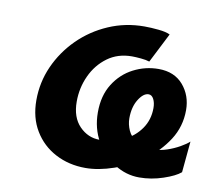

<svg xmlns="http://www.w3.org/2000/svg" viewBox="-63 -576 746 661"><g transform="rotate(10 310.0 -245.5)"><path d="M615.7 -140.1 605.5 -31.2Q587.4 -15.6 546.1 -1.7Q504.9 12.2 462.9 12.2Q417 12.2 376.2 -13.4Q335.4 -39.1 309.8 -83.5Q284.2 -127.9 284.2 -184.1Q284.2 -242.7 310.1 -283.7Q335.9 -324.7 377.2 -345.9Q418.5 -367.2 464.8 -367.2Q520 -367.2 551 -331.1Q582 -294.9 582 -243.7Q582 -186.5 551.8 -139.4Q521.5 -92.3 474.1 -58.3Q426.8 -24.4 373.5 -6.1Q320.3 12.2 274.9 12.2Q216.8 12.2 169.9 -12.5Q123 -37.1 95.7 -82.3Q68.4 -127.4 68.4 -188.5Q68.4 -251 93.5 -307.4Q118.7 -363.8 163.1 -408Q207.5 -452.1 266.1 -477.5Q324.7 -502.9 391.1 -502.9Q414.1 -502.9 440.7 -500.2Q467.3 -497.6 481 -490.7L428.2 -386.7Q416.5 -390.6 397.9 -392.3Q379.4 -394 366.7 -394Q317.4 -394 281.2 -367.4Q245.1 -340.8 225.6 -298.3Q206.1 -255.9 206.1 -208Q206.1 -152.8 235.8 -122.3Q265.6 -91.8 305.7 -91.8Q352.1 -91.8 389.2 -109.6Q426.3 -127.4 448.2 -158.9Q470.2 -190.4 470.2 -231.4Q470.2 -250 463.6 -262.7Q457 -275.4 445.8 -275.4Q427.7 -275.4 411.1 -248.8Q394.5 -222.2 394.5 -182.6Q394.5 -161.6 403.8 -140.6Q413.1 -119.6 435.8 -105.7Q458.5 -91.8 498.5 -91.8Q518.6 -91.8 541.7 -99.6Q564.9 -107.4 585.2 -118.9Q605.5 -130.4 615.7 -140.1Z"/></g></svg>

Font: Andika
Style: Bold Italic
Weight: 700
Italic angle: -14°
Designer: Victor Gaultney, Annie Olsen, Julie Remington, Don Collingsworth, Eric Hays, Becca Hirsbrunner
Foundry: SIL International
Version: Version 6.101